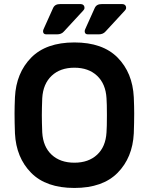

<svg xmlns="http://www.w3.org/2000/svg" viewBox="-20 -920 736 950"><path d="M562 -635C512.7 -685 441.3 -710 348 -710C254.7 -710 183.3 -684.8 134 -634.5C84.7 -584.2 58 -519 54 -439C52.7 -408.3 52 -381.7 52 -359C52 -329 52.7 -296 54 -260C58 -180 84.7 -115 134 -65C183.3 -15 254.7 10 348 10C441.3 10 512.7 -15 562 -65C611.3 -115 638 -180 642 -260C643.3 -296 644 -329 644 -359C644 -381.7 643.3 -408.3 642 -439C638 -519.7 611.3 -585 562 -635ZM235.5 -545C263.8 -571.7 301.3 -585 348 -585C394.7 -585 432.2 -571.7 460.5 -545C488.8 -518.3 504.3 -481.3 507 -434C508.3 -417.3 509 -389.3 509 -350C509 -310 508.3 -281.7 507 -265C504.3 -217.7 488.8 -180.8 460.5 -154.5C432.2 -128.2 394.7 -115 348 -115C301.3 -115 263.8 -128.2 235.5 -154.5C207.2 -180.8 191.7 -217.7 189 -265C187.7 -298.3 187 -326.7 187 -350C187 -372.7 187.7 -400.7 189 -434C191.7 -481.3 207.2 -518.3 235.5 -545ZM256.5 -895.5C250.8 -892.5 246.3 -887.7 243 -881L198 -781C194.7 -774.3 193 -769.3 193 -766C193 -755.3 198.3 -750 209 -750H262C276.7 -750 288 -754.7 296 -764L392 -868C396 -872 398 -876.3 398 -881C398 -887 396.2 -891.7 392.5 -895C388.8 -898.3 384 -900 378 -900H280C270 -900 262.2 -898.5 256.5 -895.5ZM462.5 -895.5C456.8 -892.5 452.3 -887.7 449 -881L404 -781C400.7 -774.3 399 -769.3 399 -766C399 -755.3 404.3 -750 415 -750H468C482.7 -750 494 -754.7 502 -764L598 -868C602 -872 604 -876.3 604 -881C604 -887 602.2 -891.7 598.5 -895C594.8 -898.3 590 -900 584 -900H486C476 -900 468.2 -898.5 462.5 -895.5Z"/></svg>

Font: Rubik
Style: Regular
Weight: 500
Designer: Hubert & Fischer
Foundry: Hubert & Fischer
Version: Version 1.100